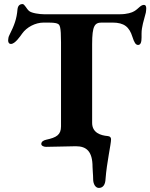

<svg xmlns="http://www.w3.org/2000/svg" viewBox="-20 -719 739 944"><path d="M34 -503C54 -503 79 -540 89 -554C111 -585 153 -608 195 -608H217C229 -608 252 -608 264 -602C274 -597 280 -589 280 -511V-98C280 -56 258 -43 207 -32C193 -29 183 -22 183 -11C183 -2 196 3 206 3C252 3 313 0 353 0C406 0 435 26 435 102C435 119 438 139 438 162C438 185 449 205 466 205C485 205 498 191 499 160C505 80 526 -10 526 -34C526 -42 522 -49 510 -50C475 -53 433 -66 433 -115V-502C433 -594 446 -608 481 -608H533C591 -608 616 -586 631 -538C640 -510 647 -498 659 -498C672 -498 676 -513 676 -535V-554C676 -587 687 -618 697 -657C698 -664 699 -672 699 -678C699 -688 696 -695 688 -695C671 -695 661 -676 640 -664C629 -657 604 -649 571 -649H195C176 -649 136 -654 123 -665C110 -676 101 -699 91 -699C78 -699 68 -692 66 -673C62 -626 51 -596 26 -546C22 -539 20 -528 20 -521C20 -512 23 -503 34 -503Z"/></svg>

Font: EB Garamond
Style: Bold
Weight: 700
Designer: Georg Duffner and Octavio Pardo
Foundry: Georg Duffner
Version: Version 1.000;PS 001.000;hotconv 1.0.88;makeotf.lib2.5.64775